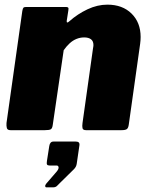

<svg xmlns="http://www.w3.org/2000/svg" viewBox="-20 -560 644 826"><path d="M25 0Q12 0 9.5 -9Q7 -18 8 -31L76 -513Q78 -524 81 -527Q84 -530 93 -530H264Q270 -530 273 -527.5Q276 -525 274 -515L267 -470Q266 -457 279 -469Q314 -500 356.5 -520Q399 -540 442 -540Q507 -540 546 -501.5Q585 -463 585 -401Q585 -394 584.5 -387Q584 -380 583 -372L534 -24Q532 -9 525.5 -4.5Q519 0 503 0H350Q337 0 335 -8.5Q333 -17 335 -31L380 -351Q381 -356 381.5 -360Q382 -364 382 -366Q382 -383 371.5 -391Q361 -399 342 -399Q325 -399 309 -392.5Q293 -386 279.5 -373.5Q266 -361 254 -344L207 -23Q205 -7 198 -3.5Q191 0 173 0H25ZM180 246Q175 246 174.5 241Q174 236 179 230L224 178Q233 167 232 159.5Q231 152 223 152H193Q185 152 182.5 148Q180 144 182 132L192 68Q195 49 210 49H306Q323 49 322 63L310 145Q308 158 298 168L238 227Q231 234 225 240Q219 246 208 246Z"/></svg>

Font: Libre Franklin Black
Style: Italic
Weight: 900
Italic angle: -8°
Designer: Pablo Impallari, Rodrigo Fuenzalida, Nhung Nguyen
Foundry: Impallari Type
Version: Version 3.000